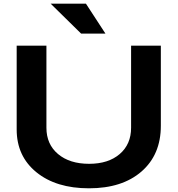

<svg xmlns="http://www.w3.org/2000/svg" viewBox="-20 -996 956 1034"><path d="M69.8 -298.8V-750H230V-308.1Q230 -219.2 292.5 -166.5Q355 -113.8 460 -113.8Q563.5 -113.8 624.8 -166.5Q686 -219.2 686 -308.1V-750H846.2V-318.8Q846.2 -163.1 742.2 -72.5Q638.2 18.1 459 18.1Q282.2 18.1 176 -68.4Q69.8 -154.8 69.8 -298.8ZM442.9 -976.1 547.9 -814.9H417L252.9 -976.1Z"/></svg>

Font: Mattone
Style: Regular
Weight: 400
Width: 6
Designer: Nunzio Mazzaferro
Foundry: Collletttivo
Version: Version 2.000;Glyphs 3.2 (3217)